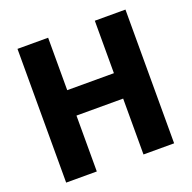

<svg xmlns="http://www.w3.org/2000/svg" viewBox="-130 -872 999 1001"><g transform="rotate(-20 369.5 -371.0)"><path d="M240 -310V0H70V-742H240V-451H499V-742H669V0H499V-310Z"/></g></svg>

Font: Morrison
Style: Bold
Weight: 700
Designer: Pablo Impallari, Rodrigo Fuenzalida (Modified by Dan O. Williams)
Version: Version 0.03;June 6, 2019;FontCreator 11.5.0.2425 64-bit; tt